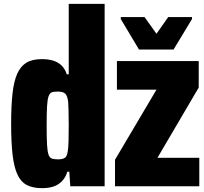

<svg xmlns="http://www.w3.org/2000/svg" viewBox="-20 -892 1065 1000"><path d="M199 88Q152 88 120.5 72Q89 56 71 17.5Q53 -21 45.5 -86Q38 -151 38 -248Q38 -339 45 -403.5Q52 -468 69.5 -507.5Q87 -547 117.5 -565.5Q148 -584 198 -584Q231 -584 256 -576.5Q281 -569 299.5 -552Q318 -535 328 -505H338V-872H525V78H346L341 2H331Q321 34 301 53.5Q281 73 255.5 80.5Q230 88 199 88ZM282 -62Q307 -62 318.5 -70.5Q330 -79 333 -105Q336 -121 337 -155.5Q338 -190 338 -240Q338 -287 337 -317.5Q336 -348 335 -362Q331 -394 319.5 -404.5Q308 -415 281 -415Q260 -415 249.5 -411Q239 -407 233 -390.5Q227 -374 225 -338Q223 -302 223 -238Q223 -174 225 -138Q227 -102 233 -86Q239 -70 250.5 -66Q262 -62 282 -62ZM579 78V-60L795 -425H589V-574H1015V-436L800 -70H1018V78ZM704 -634 609 -793V-803H733L795 -716L856 -803H980V-793L884 -634Z"/></svg>

Font: Farlight84_Sys_V01
Style: Bold
Weight: 700
Designer: Monotype Design Team, Nadine Chahine and Nizar Qandah
Foundry: Monotype Imaging Inc.
Version: Version 2.004;October 31, 2024;FontCreator 14.0.0.2814 64-bi